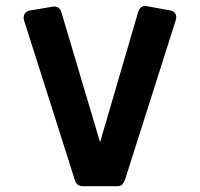

<svg xmlns="http://www.w3.org/2000/svg" viewBox="-20 -636 687 660"><path d="M263 4Q244 4 237 -18L63 -565Q59 -578 64.5 -588Q70 -598 83 -600L161 -613Q172 -615 180 -610Q188 -605 191 -594L324 -147L455 -595Q458 -606 466 -611.5Q474 -617 484 -615L566 -600Q578 -598 583 -588.5Q588 -579 584 -566L410 -19Q406 -8 400.5 -2Q395 4 383 4Z"/></svg>

Font: Fz Rubik
Style: Bold
Weight: 700
Designer: Hubert and Fischer
Foundry: Hubert and Fischer
Version: Vit hóa bi FontZin.com